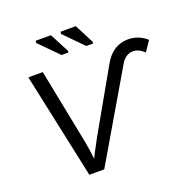

<svg xmlns="http://www.w3.org/2000/svg" viewBox="-151 -1029 1160 1175"><g transform="rotate(-20 429.5 -441.5)"><path d="M658 -559 330 0H233L86 -688H180L276 -204Q289 -137 294 -82L313 -120L358 -204L583 -600Q639 -698 739 -698Q806 -698 859 -651L814 -585Q779 -619 741 -619Q690 -619 658 -559ZM368 -747H324L203 -869L205 -883H304L370 -757ZM529 -747H485L365 -869L367 -883H466L531 -757Z"/></g></svg>

Font: Libra Sans
Style: Italic
Weight: 400
Italic angle: -12°
Foundry: Context Ltd
Version: Version 1.002